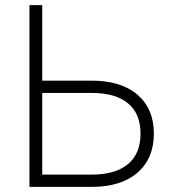

<svg xmlns="http://www.w3.org/2000/svg" viewBox="-20 -730 672 750"><path d="M95 -710V0H338Q453 0 517 -55.5Q581 -111 581 -208Q581 -305 517 -360Q453 -415 338 -415H145V-710ZM145 -367H338Q431 -367 480 -326.5Q529 -286 529 -208Q529 -130 480 -89Q431 -48 338 -48H145Z"/></svg>

Font: Geist ExtLt
Style: Regular
Weight: 400
Designer: Basement.studio, Andrés Briganti, Mateo Zaragoza
Foundry: Basement.studio, Vercel, Andrés Briganti, Guido Ferreyra, Mateo Zaragoza
Version: Version 1.401